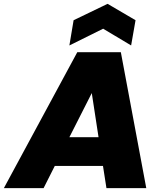

<svg xmlns="http://www.w3.org/2000/svg" viewBox="-62 -976 837 996"><path d="M490.2 0 472.2 -115.2H222.2L164.1 0H-42L338.9 -705.1H564.9L696.8 0ZM641.1 -871.1 618.2 -740.2 473.1 -827.1 297.9 -740.2 319.8 -871.1 496.1 -956.1ZM449.2 -264.2 414.1 -493.2 297.9 -264.2Z"/></svg>

Font: Poppins ExtraBold
Style: Italic
Weight: 800
Italic angle: -10°
Designer: Ninad Kale (Devanagari), Jonny Pinhorn (Latin)
Foundry: Indian Type Foundry
Version: Version 3.200;PS 1.000;hotconv 16.6.54;makeotf.lib2.5.65590